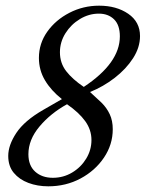

<svg xmlns="http://www.w3.org/2000/svg" viewBox="-20 -641 513 676"><path d="M150 15Q112 15 80 3Q48 -9 28.5 -32.5Q9 -56 9 -92Q9 -130 37.5 -173Q66 -216 132 -254L198 -292Q160 -322 138.5 -358Q117 -394 117 -437Q117 -488 146.5 -529.5Q176 -571 224.5 -596Q273 -621 329 -621Q390 -621 431.5 -592.5Q473 -564 473 -514Q473 -474 448.5 -436Q424 -398 384 -367Q344 -336 297 -317L338 -279Q356 -261 366.5 -238.5Q377 -216 377 -186Q377 -132 346 -86Q315 -40 263.5 -12.5Q212 15 150 15ZM275 -335Q402 -419 402 -513Q402 -553 381.5 -573Q361 -593 328 -593Q293 -593 261.5 -574Q230 -555 210.5 -524Q191 -493 191 -457Q191 -419 213 -390.5Q235 -362 275 -335ZM166 -15Q203 -15 234 -33.5Q265 -52 283.5 -82.5Q302 -113 302 -148Q302 -184 280 -214.5Q258 -245 216 -274Q158 -242 119 -195.5Q80 -149 80 -98Q80 -58 104 -36.5Q128 -15 166 -15Z"/></svg>

Font: Junicode SmExp
Style: Italic
Weight: 400
Width: 6
Italic angle: -11°
Designer: Peter S. Baker
Version: Version 2.205; ttfautohint (v1.8.4)